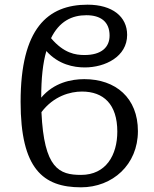

<svg xmlns="http://www.w3.org/2000/svg" viewBox="-20 -790 659 820"><path d="M326 10C461 10 569 -87 569 -230C569 -372 474 -452 340 -452C284 -452 210 -437 156 -373C156 -455 163 -521 178 -572C230 -514 295 -502 342 -502C429 -502 523 -548 523 -641C523 -719 460 -770 354 -770C183 -770 68 -668 68 -355C68 -70 163 10 326 10ZM198 -627 197 -625C233 -700 288 -725 349 -725C409 -725 448 -698 448 -638C448 -588 413 -555 341 -555C303 -555 253 -562 198 -627ZM330 -399C422 -399 481 -345 481 -228C481 -128 433 -43 326 -43C233 -43 168 -70 157 -311C209 -380 280 -399 330 -399Z"/></svg>

Font: Noto Serif
Style: Regular
Weight: 400
Designer: Monotype Design Team
Foundry: Monotype Imaging Inc.
Version: Version 2.015